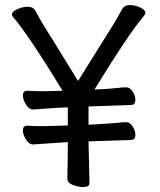

<svg xmlns="http://www.w3.org/2000/svg" viewBox="-20 -735 640 770"><path d="M314 15.1Q293.9 15.1 272 6.6Q250 -2 250 -19Q252 -95.2 252 -165L112.8 -155.8Q96.2 -155.8 84 -175.8Q71.8 -195.8 71.8 -211.9Q71.8 -231 88.9 -231Q113.8 -229 158.2 -229Q176.8 -229 252 -231.9V-304.2Q221.2 -304.2 112.8 -295.9Q96.2 -295.9 84 -315.9Q71.8 -335.9 71.8 -352.1Q71.8 -371.1 88.9 -371.1Q113.8 -369.1 157.2 -369.1L231 -371.1Q92.8 -597.2 32.2 -667Q27.8 -670.9 27.8 -675.8Q27.8 -689 49.8 -698.5Q71.8 -708 90.8 -708Q111.8 -708 120.4 -694.1Q128.9 -680.2 137.5 -663.6Q146 -647 170.9 -607.9Q195.8 -568.8 293 -410.2Q359.9 -518.1 402.8 -585.9Q445.8 -653.8 454.3 -670.4Q462.9 -687 471.4 -700.9Q480 -714.8 501 -714.8Q520 -714.8 541.5 -705.3Q563 -695.8 563 -683.1Q563 -678.2 553.2 -666Q497.1 -601.1 358.9 -376Q413.1 -377.9 445.8 -381.8Q474.1 -384.8 485.8 -384.8Q501 -384.8 512 -367.9Q522.9 -351.1 522.9 -335Q522.9 -314 504.9 -314L335 -308.1V-234.9Q416 -238.8 445.1 -241.9Q474.1 -245.1 485.8 -245.1Q501 -245.1 512 -228Q522.9 -210.9 522.9 -194.8Q522.9 -173.8 504.9 -173.8L335 -168Q335 -146 338.9 -1Q338.9 15.1 314 15.1Z"/></svg>

Font: LXGW WenKai Screen
Style: Regular
Weight: 400
Designer: LXGW / Fontworks Inc.
Foundry: LXGW / Fontworks Inc.
Version: Version 1.510;January 18,2025